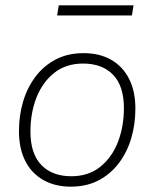

<svg xmlns="http://www.w3.org/2000/svg" viewBox="-20 -691 578 719"><path d="M245 8Q186 8 142 -17Q98 -42 74.5 -88.5Q51 -135 51 -200Q51 -258 66.5 -310.5Q82 -363 113 -404Q144 -445 189 -468.5Q234 -492 293 -492Q353 -492 396.5 -467Q440 -442 463.5 -395.5Q487 -349 487 -284Q487 -226 471.5 -173.5Q456 -121 425 -80Q394 -39 349 -15.5Q304 8 245 8ZM247 -31Q311 -31 355 -66Q399 -101 421.5 -159Q444 -217 444 -286Q444 -369 403.5 -411Q363 -453 291 -453Q227 -453 183 -418Q139 -383 116.5 -325.5Q94 -268 94 -198Q94 -116 134.5 -73.5Q175 -31 247 -31ZM194 -633 200 -671H480L474 -633Z"/></svg>

Font: Nunito Sans 12pt ExtraLight 12pt ExtraLight
Style: Italic
Weight: 250
Italic angle: -9°
Version: Version 3.101;gftools[0.9.27]